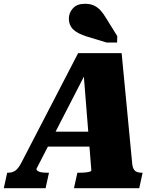

<svg xmlns="http://www.w3.org/2000/svg" viewBox="-71 -995 841 1015"><path d="M176 -299H438L427 -220H148ZM370 -619 388 -620 122 -103Q121 -97 127 -92Q133 -87 146 -84.5Q159 -82 177 -82H188L170 0H-51L-33 -82H-27Q-6 -82 10 -93Q26 -104 42 -135L342 -714H572L628 -129Q631 -101 643.5 -91.5Q656 -82 678 -82H683L665 0H320L338 -82H350Q368 -82 382 -83.5Q396 -85 403.5 -87.5Q411 -90 412 -93ZM493 -770H548L549 -804L490 -899Q476 -923 460.5 -940Q445 -957 425.5 -966Q406 -975 378 -975Q336 -975 314.5 -951Q293 -927 293 -897Q293 -873 304 -854.5Q315 -836 339 -822.5Q363 -809 398 -799Z"/></svg>

Font: Roboto Serif 20pt ExtraBold
Style: Italic
Weight: 800
Italic angle: -10°
Version: Version 1.007